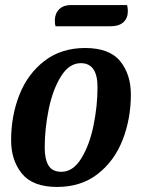

<svg xmlns="http://www.w3.org/2000/svg" viewBox="-20 -720 563 760"><path d="M498 -346Q498 -250 465.5 -166.5Q433 -83 367 -31.5Q301 20 206 20Q110 20 67 -32.5Q24 -85 24 -165Q24 -261 56.5 -344Q89 -427 155.5 -478.5Q222 -530 317 -530Q413 -530 455.5 -478Q498 -426 498 -346ZM157 -135Q157 -90 172 -65Q187 -40 223 -40Q269 -40 301.5 -92.5Q334 -145 350 -222.5Q366 -300 366 -375Q366 -470 300 -470Q254 -470 221.5 -418Q189 -366 173 -288.5Q157 -211 157 -135ZM486 -675Q486 -648 468.5 -632Q451 -616 416 -616H200Q197 -624 197 -641Q198 -668 215 -684Q232 -700 260 -700H483Q486 -690 486 -675Z"/></svg>

Font: Sansita Medium Italic
Style: Regular
Weight: 500
Italic angle: -11°
Designer: Pablo Cosgaya
Foundry: Omnibus-Type
Version: Version 1.006